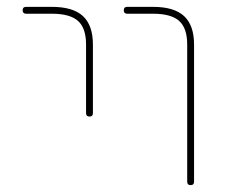

<svg xmlns="http://www.w3.org/2000/svg" viewBox="-20 -540 662 560"><path d="M351 -500Q341 -500 341 -510Q341 -520 351 -520H426Q488 -520 517 -493Q546 -466 546 -410V-10Q546 0 536 0Q526 0 526 -10V-410Q526 -458 502.5 -479Q479 -500 426 -500ZM56 -500Q46 -500 46 -510Q46 -520 56 -520H131Q193 -520 222 -493Q251 -466 251 -410V-210Q251 -200 241 -200Q231 -200 231 -210V-410Q231 -458 207.5 -479Q184 -500 131 -500Z"/></svg>

Font: Rounded Mplus 1c Thin
Style: Regular
Weight: 250
Version: Version 1.059.20150529